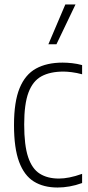

<svg xmlns="http://www.w3.org/2000/svg" viewBox="-20 -828 395 857"><path d="M237 9Q174.5 9 131.2 -17.8Q88 -44.5 65.2 -105.8Q42.5 -167 42.5 -270Q42.5 -373.5 67.5 -434.5Q92.5 -495.5 140.8 -522Q189 -548.5 259.5 -548.5Q279.5 -548.5 302 -546Q324.5 -543.5 346.5 -537.5V-496.5Q322.5 -503 300.2 -505.8Q278 -508.5 263.5 -508.5Q204 -508.5 165.2 -487.5Q126.5 -466.5 107.2 -415.2Q88 -364 88 -272.5Q88 -179.5 105.5 -127Q123 -74.5 157.5 -52.8Q192 -31 243 -31Q264.5 -31 290 -36Q315.5 -41 346.5 -52V-11Q317.5 -0.5 290.2 4.2Q263 9 237 9ZM196 -630.5 271.5 -808H317L232 -630.5Z"/></svg>

Font: Encode Sans Condensed ExtraLight
Style: Regular
Weight: 200
Width: 3
Designer: Multiple Designers
Foundry: Impallari Type
Version: Version 3.000; ttfautohint (v1.8.3) -l 8 -r 50 -G 200 -x 14 